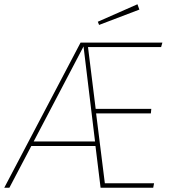

<svg xmlns="http://www.w3.org/2000/svg" viewBox="-44 -881 819 901"><path d="M712 -660H369L405 -370H666L664 -349H407L448 -21H679L675 0H428L404 -196H103L0 0H-24L334 -681H718ZM402 -217 348 -663 114 -217ZM601 -861 610 -836 421 -764 415 -779Z"/></svg>

Font: Fira Sans Thin
Style: Italic
Weight: 250
Italic angle: -8°
Designer: Carrois Corporate & Edenspiekermann AG
Foundry: Carrois Corporate GbR & Edenspiekermann AG
Version: Version 4.203